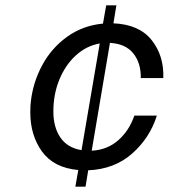

<svg xmlns="http://www.w3.org/2000/svg" viewBox="-20 -628 640 716"><path d="M505 -337Q506 -393 477 -429Q448 -465 390 -468L322 -66Q380 -69 421 -105Q462 -141 481 -197H565Q539 -114 473 -55.5Q407 3 309 7L299 68H261L272 6Q181 -2 137 -62.5Q93 -123 93 -209Q93 -236 95 -249Q103 -321 137.5 -385Q172 -449 230.5 -491Q289 -533 364 -540L376 -608H414L403 -541Q499 -537 545.5 -478.5Q592 -420 589 -337ZM284 -68 352 -466Q302 -457 263 -421.5Q224 -386 201.5 -331.5Q179 -277 179 -212Q179 -154 205 -115.5Q231 -77 284 -68Z"/></svg>

Font: Be Vietnam
Style: Italic
Weight: 400
Italic angle: -9.33299°
Designer: Gabriel Lam
Foundry: TypeRant
Version: Version 3.000